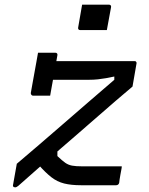

<svg xmlns="http://www.w3.org/2000/svg" viewBox="-20 -794 640 823"><path d="M172 -532H556Q561 -532 562.5 -530.5Q564 -529 565 -526.5Q566 -524 565 -521L548 -423Q515 -395 478 -363.5Q441 -332 402 -297.5Q363 -263 321 -227Q279 -191 235.5 -153Q192 -115 147.5 -76Q103 -37 58 3Q54 6 51 7.5Q48 9 45 9Q42 9 39.5 8Q37 7 36 4Q35 1 36 -2L52 -92Q97 -130 147 -173Q197 -216 250 -262Q303 -308 358.5 -356Q414 -404 470 -452V-466Q452 -462 435 -459Q418 -456 400 -454Q382 -452 361 -452H169Q165 -452 162.5 -455Q160 -458 161 -464Q164 -481 166.5 -497.5Q169 -514 172 -532ZM226 -159V-125Q247 -105 260 -96Q273 -87 289 -84Q305 -81 332 -81Q356 -81 384 -81Q412 -81 439.5 -81Q467 -81 489 -81H502Q502 -76 500 -66Q498 -56 496 -44.5Q494 -33 492.5 -23.5Q491 -14 491 -11Q490 -6 486.5 -3Q483 0 478 0Q476 0 464 0Q452 0 434.5 0Q417 0 396.5 0Q376 0 358 0Q340 0 327 0Q285 0 255 -7.5Q225 -15 200 -34.5Q175 -54 146 -87ZM143 -568H217Q222 -568 224.5 -565Q227 -562 226 -557Q223 -540 219 -517.5Q215 -495 210.5 -470.5Q206 -446 202 -423.5Q198 -401 195 -384Q178 -384 158.5 -384Q139 -384 121 -384Q117 -384 114.5 -387.5Q112 -391 112 -395Q115 -412 119 -434.5Q123 -457 127.5 -481.5Q132 -506 136 -528.5Q140 -551 143 -568ZM332 -774Q346 -774 360.5 -774Q375 -774 389.5 -774Q404 -774 418.5 -774Q433 -774 447 -774Q452 -774 454.5 -771Q457 -768 456 -763L438 -665Q424 -665 410 -665Q396 -665 381 -665Q366 -665 352 -665Q338 -665 324 -665Q319 -665 316.5 -668Q314 -671 315 -676Z"/></svg>

Font: RecMonoLinear Nerd Font Mono
Style: Italic
Weight: 400
Italic angle: -10°
Monospace: yes
Version: Version 1.085; ttfautohint (v1.8.4.7-5d5b);Nerd Fonts 3.2.1